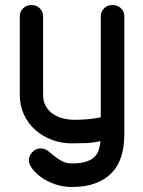

<svg xmlns="http://www.w3.org/2000/svg" viewBox="-20 -573 570 766"><path d="M476 -36Q476 12 464 50.5Q452 89 426.5 116Q401 143 361.5 158Q322 173 267 173Q230 173 198 161.5Q166 150 143.5 133.5Q121 117 108 99Q95 81 95 67Q95 49 109 34Q123 19 142 19Q157 19 170 28L196 49Q209 60 226.5 69.5Q244 79 267 79Q300 79 321.5 72.5Q343 66 355.5 54.5Q368 43 373.5 26.5Q379 10 381 -10Q351 -3 320.5 -2Q290 -1 267 -1Q225 -1 187.5 -15Q150 -29 121.5 -54Q93 -79 76 -115Q59 -151 59 -194V-508Q59 -527 72.5 -540Q86 -553 106 -553Q125 -553 138.5 -540Q152 -527 152 -508V-194Q152 -168 163 -149Q174 -130 192 -118Q210 -106 232.5 -100.5Q255 -95 279 -95Q303 -95 331.5 -97.5Q360 -100 382 -105V-508Q382 -527 395.5 -540Q409 -553 429 -553Q449 -553 462.5 -540Q476 -527 476 -508Z"/></svg>

Font: VDS
Style: Regular
Weight: 400
Designer: artmaker
Foundry: artmaker
Version: Version 1.000 2009 initial release